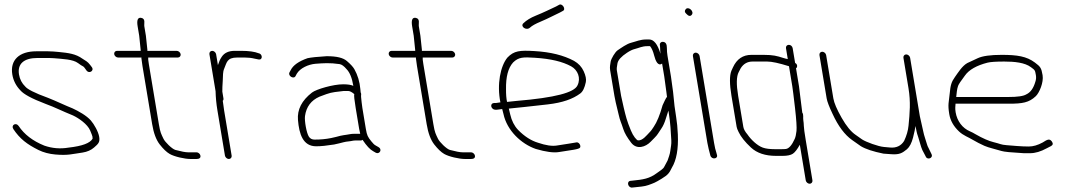

<svg xmlns="http://www.w3.org/2000/svg" viewBox="-20 -711 4806 861"><path d="M35.2 -377C39.8 -349.4 52.2 -325.4 72.2 -305C85.8 -289.2 120.8 -269.2 184.8 -245C226.6 -229.9 257.9 -213.1 307.3 -193.3C332.6 -181.5 372.5 -154.2 384.4 -125.6C390.7 -110.5 394.1 -101.5 394.6 -98.5C395.1 -95.5 395.3 -92.3 395.2 -89C383.8 -69.4 350.3 -56.1 287 -49C250.2 -42.7 214.1 -45.7 178.7 -58C126.7 -79 88.8 -108.3 63.7 -146C51.8 -163.8 28 -150.1 40 -132C69.5 -87.9 101.1 -64.1 152.6 -38.3C174.6 -27.3 200.9 -20.6 227.9 -18.2C285.7 -13.1 302 -20.2 350.5 -26.9C371.2 -30.2 388.3 -37.7 401.7 -49.4C420.7 -66 428.9 -72.9 424.8 -97.5C420.9 -120.8 402 -153.9 387.5 -170.6C368.4 -192.7 331.3 -213.1 305.5 -225C273.5 -237.5 230.8 -258.4 195.9 -272C133.5 -294.5 102.3 -311.5 93.2 -323C78.2 -337.5 68.8 -355.5 65.2 -377C57.4 -424 86.3 -451 148.1 -451H199.7C206.9 -451 214.1 -450.7 221.5 -450C260 -446.5 307.3 -445.4 330.1 -428C339.7 -420.7 347.4 -415.7 353.2 -413C355.4 -411.7 357.9 -409 360.6 -405L367.1 -396C379.3 -377.6 404 -393.9 391.7 -410L384.1 -420C372.7 -435.2 363.7 -438.5 349.4 -448C319.6 -469.5 287.2 -473.7 242.6 -478L219.5 -480C211.7 -480.7 203.5 -481 194.7 -481H143.1C66.1 -481 24.5 -441.5 35.2 -377Z M878.8 -13C877.5 -20.9 869.3 -28 861.3 -28H850.3H822.9C811.9 -28 793.2 -31.5 766.7 -38.6C751.3 -42.7 719.8 -74.5 713.3 -88.3C702.8 -110.5 698.8 -115.6 692.4 -154L647.4 -424C644.8 -439.3 643.9 -449 644.6 -453H777.6C785.5 -453 791.4 -460.1 790.1 -468C788.7 -475.9 780.5 -483 772.6 -483H640.6C641.1 -483.7 641.3 -484.7 641.1 -486L634.2 -551L627.2 -593C625.2 -605.5 634.2 -627.5 612.9 -631C597.8 -633.4 592.6 -620.8 597.2 -593L604.2 -551L610.7 -488C611.2 -485.3 611.1 -483.7 610.6 -483H504.6C496.6 -483 490.7 -475.9 492.1 -468C493.4 -460.1 501.6 -453 509.6 -453H614.6C614 -452.3 613.8 -451.5 614 -450.5L618.9 -415L662.4 -154C669 -114 680.3 -83.8 696.1 -63.5C712 -43.1 726.8 -28.9 740.7 -20.8C761.1 -8.8 807.5 2 835.1 2H861.1C873.2 2 880.6 -2.6 878.8 -13Z M919.1 -468 946.7 -302C947.4 -274 950.1 -245.3 955 -216L988.8 -13C990.2 -5.1 998.4 2 1006.3 2C1014.3 2 1020.2 -5.1 1018.8 -13L985 -216C982.9 -228.7 981.3 -240.7 980 -252L978.9 -259C981.8 -261.7 982.8 -265.3 982 -270L977 -300C976.8 -311.7 977.4 -328 978.9 -349C980.6 -373.3 978.4 -387.2 985.7 -404C997 -430 997.2 -453 1043.6 -453H1078C1093.7 -453 1108.4 -451.3 1122.4 -447.8C1136.3 -444.3 1144.8 -443.3 1147.9 -445C1158.7 -450.9 1153.8 -469.8 1140.4 -472C1122.1 -479.3 1095.9 -483 1061.8 -483H1032.6C1005.7 -483 986.4 -474.2 974.5 -456.5C964.3 -441.4 963.3 -434.7 957.2 -419L949.1 -468C947.7 -475.9 939.5 -483 931.6 -483C923.6 -483 917.7 -475.9 919.1 -468Z M1397.8 -55C1419.8 -55 1445 -57.7 1478.3 -63L1500.3 -68C1516 -71.7 1526.7 -75.5 1543.8 -77C1557.7 -78.2 1562 -81 1573.3 -81H1598.3C1601 -81 1603.5 -82 1605.8 -84C1623.7 -57.2 1639.5 -40.2 1653.3 -33L1665.4 -26C1680.8 -17.6 1697.3 -40.5 1676.1 -52L1664 -59C1658.8 -61.7 1652.5 -67.8 1644.9 -77.5C1629.5 -97 1625.7 -102.8 1620.6 -133L1605 -227C1602.5 -241.9 1600.5 -264 1599.2 -276.5C1598.3 -286.1 1601.8 -288 1597.3 -297C1597.2 -301.7 1596.8 -306.3 1596 -311C1593 -344.5 1584 -374.5 1569 -401C1563.3 -411 1552.1 -423.2 1535.4 -437.5C1518.7 -451.8 1490.4 -459 1444.8 -459C1403.2 -456.5 1374.8 -453.5 1359 -450C1319.6 -436.1 1294.6 -418.4 1283.9 -397L1278.5 -387C1269.2 -371 1297.3 -354 1305.4 -370L1310.7 -380C1325.5 -405.4 1362.6 -422.3 1394.6 -425C1430.1 -427.6 1457.9 -430.1 1503.1 -423.5C1512.5 -421.9 1522.8 -414.4 1534 -401C1548.4 -386.6 1558.6 -361.6 1564.5 -326C1554.4 -330.7 1539.2 -333 1518.8 -333C1473.9 -333 1398.2 -310.8 1379 -295.9C1333.2 -260.4 1312.3 -219.5 1316.2 -173C1321.4 -109.9 1338.5 -55 1397.8 -55ZM1575 -227 1590.6 -133C1592 -125 1593.5 -117.7 1595.3 -111H1569.5C1561.4 -111 1555.2 -110.5 1550.4 -109.5C1526 -104.7 1518.3 -106.1 1487 -97L1465.1 -92C1440.5 -87.1 1417.7 -85 1390.8 -85C1379.5 -85 1370.9 -89.3 1365.2 -98C1354.6 -113.8 1344.8 -169.3 1347.7 -190.5C1353.5 -232 1375.1 -261 1412.8 -277.5C1420.9 -280.5 1431.3 -284.3 1443.9 -289C1468.5 -298.1 1492.5 -299.5 1521.1 -303H1541.3C1548.7 -303 1557.8 -298.3 1568.7 -289C1566.9 -283.7 1569 -263 1575 -227Z M2109.8 -13C2108.5 -20.9 2100.3 -28 2092.3 -28H2081.3H2053.9C2042.9 -28 2024.2 -31.5 1997.7 -38.6C1982.3 -42.7 1950.8 -74.5 1944.3 -88.3C1933.8 -110.5 1929.8 -115.6 1923.4 -154L1878.4 -424C1875.8 -439.3 1874.9 -449 1875.6 -453H2008.6C2016.5 -453 2022.4 -460.1 2021.1 -468C2019.7 -475.9 2011.5 -483 2003.6 -483H1871.6C1872.1 -483.7 1872.3 -484.7 1872.1 -486L1865.2 -551L1858.2 -593C1856.2 -605.5 1865.2 -627.5 1843.9 -631C1828.8 -633.4 1823.6 -620.8 1828.2 -593L1835.2 -551L1841.7 -488C1842.2 -485.3 1842.1 -483.7 1841.6 -483H1735.6C1727.6 -483 1721.7 -475.9 1723.1 -468C1724.4 -460.1 1732.6 -453 1740.6 -453H1845.6C1845 -452.3 1844.8 -451.5 1845 -450.5L1849.9 -415L1893.4 -154C1900 -114 1911.3 -83.8 1927.1 -63.5C1943 -43.1 1957.8 -28.9 1971.7 -20.8C1992.1 -8.8 2038.5 2 2066.1 2H2092.1C2104.2 2 2111.6 -2.6 2109.8 -13Z M2356.8 -587.3C2365.7 -595.6 2381.4 -604.4 2404 -613.8C2440 -628.9 2465.2 -643 2491.2 -655L2504 -662C2520 -668.8 2501.1 -698.7 2486.5 -689L2473.7 -682C2447.3 -669.8 2420.1 -656 2382.8 -640.9C2359.5 -631.5 2341 -620.2 2327.3 -607C2311.3 -593.1 2339.7 -571.5 2356.8 -587.3ZM2253.7 -254C2250.5 -269.3 2249 -288.3 2249.2 -311C2248.3 -365.9 2258.3 -405.9 2281 -431C2306 -455.2 2326.1 -455.3 2378.3 -452C2450 -447.5 2503 -434.6 2541.4 -413.5C2571.1 -397.2 2585.8 -360.5 2569.6 -328C2555 -296.1 2470 -272.9 2296.5 -258.5C2279.7 -256.8 2265.5 -255.3 2253.7 -254ZM2182.9 -234.5C2184.3 -226.2 2192.3 -219 2200.5 -219H2208.5L2232 -222L2237.7 -200C2253.2 -126.3 2316.8 -65.8 2382.8 -43C2427.9 -29.8 2462.4 -25.2 2486.3 -29.1C2510.2 -33 2532.7 -36.4 2551.5 -39.3C2569 -42.2 2578.8 -45.4 2581.1 -49C2586.6 -57.7 2575.8 -76.8 2562.2 -72L2528.9 -66.5C2516.4 -64.8 2499.3 -62.2 2477.7 -58.5C2456 -54.8 2427.7 -58.9 2392.6 -71C2362.8 -79.8 2331.7 -99.1 2302.9 -128.9C2286.1 -146.8 2274.5 -169.7 2268.1 -197.5C2265.7 -207.8 2263.6 -216.7 2261.7 -224C2321.1 -230.4 2333.8 -230.9 2435.9 -242.8C2503.3 -250.6 2548.5 -267 2582.1 -291.8C2593.6 -300.3 2601.9 -317.4 2607.1 -343C2609.7 -355.7 2606.5 -371.8 2597.5 -391.5C2588.6 -411.2 2574.2 -426.7 2554.3 -438C2507.1 -463.1 2449.9 -477.7 2376.3 -482C2311.6 -485.8 2285.2 -483.8 2255.6 -453C2224.3 -415.5 2207.4 -333.2 2224 -252C2212.4 -250 2205.5 -249 2203.5 -249H2195.5C2187.3 -249 2181.6 -242.9 2182.9 -234.5Z M2939.1 -510 2940.1 -498C2941 -486.3 2940.4 -479.7 2941.8 -470C2929 -512.7 2912.1 -534 2891.2 -534H2878.2C2850.4 -534 2834 -525.3 2811.5 -519.7C2790.1 -514.5 2764.8 -495.5 2749.8 -485.6C2738.8 -478.4 2720.3 -447.8 2718.3 -434C2716.7 -423.2 2713.7 -410.4 2716.1 -396L2735.4 -280.5C2737 -270.8 2738.9 -261.3 2741.1 -252L2754.3 -197C2761 -167.2 2764.6 -165.2 2775.1 -132.2C2780.8 -114.4 2792.7 -93.8 2810.8 -70.5C2835.7 -38.7 2875 -51.7 2898 -75.5C2902.8 -80.5 2908.4 -86.2 2914.7 -92.5C2930.9 -108.8 2929.7 -111.7 2945.1 -133.5C2953.4 -145.2 2960.3 -160.6 2966 -179.5C2971.6 -198.5 2975.4 -210.3 2977.3 -215L2979.4 -202C2986.1 -162.1 2988.5 -117.6 2990.4 -82C2991.5 -62.5 2988 -53.4 2985.9 -34.3C2984.2 -19.3 2977.6 -3 2973.6 9L2957.4 39.3C2954.7 44.2 2944.2 52.8 2925.9 65C2892.1 90.4 2863.9 94.2 2816.6 99L2806.7 100C2787.7 103.3 2797.4 133.1 2815.7 130L2825.6 129C2846 126.7 2869.9 125.5 2887.4 119C2913.7 109.3 2915.6 109.5 2946.8 90.6C2977.4 72.1 2981.3 64.2 2992.9 41C3013.6 7.1 3022.5 -42.7 3019.7 -108.4C3018.4 -137.5 3015.9 -163.2 3012.2 -185.5C3008.5 -207.8 3006.1 -224.3 3004.9 -235L2998.3 -299L2988.8 -368L2973.3 -461C2971.4 -472.3 2970.5 -484 2970.5 -496L2969.6 -507C2967.9 -517.2 2962.4 -522.7 2952.9 -523.5C2944.8 -524.2 2937.8 -517.9 2939.1 -510ZM2968.1 -300C2969.5 -292 2970.5 -284 2971.1 -276C2969.3 -274.7 2968 -273 2966.9 -271L2961.6 -261C2957.6 -253 2954.2 -245.7 2951.3 -239C2939.1 -195.2 2925.8 -162.8 2911.4 -142C2903.4 -130.3 2901.6 -126.2 2890.4 -115C2881.1 -105.7 2861.4 -79.3 2841 -81.5C2838 -81.8 2833.2 -86.1 2826.8 -94.2C2820.4 -102.4 2814.5 -113 2809.1 -126C2790.2 -171.5 2786.6 -189.1 2777.1 -228L2765.3 -281L2746.1 -396C2745.1 -402 2746.1 -412.4 2749 -427.2C2751.9 -441.9 2766.1 -457.6 2791.4 -474.3C2804.7 -483.1 2816.4 -488.8 2826.5 -491.2C2846.2 -496.1 2858.9 -504 2883.1 -504H2895.1C2902.6 -495.1 2908.8 -480.8 2913.8 -461.1C2919.6 -438.3 2930.9 -412.3 2949.1 -426L2958.8 -368Z M3087.2 -460 3152.2 -70C3153.6 -61.3 3155.5 -52.4 3157.9 -43.2L3165.7 -13C3172 6.1 3201.2 1.7 3195 -17L3192.3 -27C3188.7 -37 3185.3 -51.3 3182.2 -70L3117.2 -460C3115.9 -467.9 3107.7 -475 3099.7 -475C3091.8 -475 3085.9 -467.9 3087.2 -460ZM3055 -669.7C3049.1 -662.6 3050 -655.7 3057.8 -649C3067.5 -638.3 3075.6 -636.8 3082 -644.5C3094.7 -659.7 3067.1 -684.2 3055 -669.7Z M3517.6 -510C3509.2 -510 3503.2 -503.2 3504.6 -495L3512.7 -446C3505.8 -447.3 3498.7 -449.2 3491.3 -451.5C3464 -460.1 3447.9 -465 3403.6 -465H3349.6C3311.6 -465 3284 -446.3 3266.9 -409L3259.6 -393C3251.2 -371.4 3251.4 -334.1 3260.2 -281L3283.4 -142C3284.2 -136.7 3287.2 -129 3292.2 -119C3302.3 -97.6 3320.8 -74.4 3347.5 -49.5C3374.3 -24.5 3411.8 -12 3460 -12H3489C3510.3 -12 3525.8 -15.2 3535.4 -21.6C3545 -28.1 3555.5 -41.5 3566.7 -62L3593.3 98C3594.6 105.9 3602.9 113 3610.8 113C3618.7 113 3624.6 105.9 3623.3 98L3593 -84C3587.7 -116 3584.9 -136.7 3584.7 -146C3584.5 -155.3 3583.7 -163.8 3582.4 -171.5C3580.4 -183.5 3584.5 -197.2 3577.7 -206L3563 -324L3549.6 -405C3550.7 -406.3 3551.8 -407.3 3553.1 -408C3556.9 -416.7 3554.4 -423.7 3545.6 -429L3534.6 -495C3533.2 -503.2 3525.9 -510 3517.6 -510ZM3518.1 -414 3533 -324C3534.9 -312.7 3538.9 -280.4 3545.1 -227.2C3551.2 -174 3553.4 -139.5 3551.8 -123.9C3550.1 -108.3 3547.5 -96.4 3543.8 -88.2C3531.4 -60.4 3518.4 -45.3 3504.8 -43C3499.6 -42.3 3492.7 -42 3484 -42H3455C3432.1 -42 3414.1 -44.3 3400.8 -49C3375.2 -58.1 3346.8 -85.9 3332 -108C3321.3 -120.4 3315.1 -131.7 3313.4 -142L3290.2 -281C3281.6 -332.7 3282.3 -368.2 3292.5 -387.4C3296.5 -395.1 3299.6 -401 3301.6 -405C3314.2 -425 3331.9 -435 3354.6 -435H3420.6C3441.2 -435 3473.7 -428 3518.1 -414Z M4043.8 -467C4035.9 -467 4030 -459.9 4031.3 -452L4053.9 -316C4064.4 -253 4059.7 -204.4 4054.2 -147.7C4052.1 -125.5 4045.5 -102.6 4034.4 -79C4020.6 -56.7 3999 -46.8 3971 -49.5C3960.4 -50.5 3951.3 -51.3 3943.5 -52C3918.7 -54.1 3863.6 -74.1 3845.9 -85.8C3833.2 -94.6 3824.1 -101.3 3817.3 -106C3796.4 -120 3775.3 -145.6 3754.1 -183C3732.8 -220.4 3720.5 -249.4 3717 -270L3684.7 -464C3683.4 -471.9 3675.2 -479 3667.2 -479C3659.3 -479 3653.4 -471.9 3654.7 -464L3687 -270C3689.5 -255.3 3698.4 -232 3713.7 -200C3738.8 -145.4 3768 -106.4 3801.2 -83C3808.7 -77.7 3821.8 -68.5 3840.3 -55.5C3861.7 -42.5 3895.7 -31.3 3941.9 -22C3951.7 -21.3 3963.2 -20.5 3976.6 -19.5C4014.2 -16.7 4026.4 -25.1 4047.1 -41.7C4059 -52.2 4068.1 -69.5 4074.3 -93.7C4080.5 -117.8 4084.1 -135.3 4085.3 -146C4086.2 -140.1 4089.5 -126.3 4090.6 -120C4091.2 -116 4093.7 -107.6 4098 -94.9C4105.4 -72.7 4108.1 -56.5 4116.2 -38L4130.9 -10C4137 8.4 4166.5 -1.4 4157.2 -20L4143.6 -48C4140.8 -52.7 4138.5 -58.2 4136.8 -64.5C4133.5 -76.6 4122.9 -106.1 4120.6 -120L4104.9 -190L4061.3 -452C4060 -459.9 4051.7 -467 4043.8 -467Z M4268 -276C4270.2 -294 4271 -310.8 4276.4 -325.8C4278.9 -333 4289.2 -348.4 4307 -372C4325.3 -398.4 4360.5 -417.8 4408.4 -430C4421.4 -433.3 4446.4 -435 4483.2 -435C4529.1 -435 4575.8 -430.6 4603.4 -409.5C4620.4 -396.5 4621.4 -397.7 4625.3 -374C4627 -364 4626.3 -354.3 4623.1 -345C4614.7 -315.5 4601.2 -296.5 4582.6 -288C4570 -280 4544 -276 4500 -276ZM4265 -246H4505C4564.8 -246 4594.6 -250.8 4624.9 -279.7C4641 -295 4660.7 -341.8 4655.4 -373.7C4649.8 -407.2 4645.3 -412.1 4620.9 -430.5C4583.7 -458.5 4541.1 -465 4472.1 -465C4421.9 -465 4386.1 -460 4364.7 -450.1C4348.8 -442.7 4333.1 -435.4 4317.7 -428.2C4294.6 -415.3 4276.3 -385.2 4262.5 -366C4246.5 -343.7 4242.3 -329.4 4238.8 -291.5C4235.1 -252.3 4229.4 -243.6 4236.9 -199C4241.6 -170.4 4256.2 -144.5 4280.6 -121.5C4299.9 -103.2 4322.3 -96.2 4343.1 -83.5C4359.6 -73.4 4374.9 -66.4 4394.4 -57.1C4413 -48.6 4451.1 -40.4 4471.6 -33.8C4482.3 -30.3 4515.4 -27.1 4570.8 -24H4599.6C4622.3 -24 4647.1 -31.3 4673.9 -46L4693.3 -56C4702 -60.8 4703.2 -67.6 4696.9 -76.5C4686.2 -91.4 4675.4 -84.5 4655.6 -72C4633.6 -60 4612.9 -54 4593.4 -54C4557.7 -54 4522.2 -57.9 4494 -60C4467.3 -62 4466.4 -66.1 4434.2 -73.9C4415.1 -78.5 4387.1 -90.3 4353.8 -109.5C4345.6 -114.5 4337.6 -118.7 4329.7 -122C4295.6 -136.4 4272 -168.2 4265.4 -207.5C4262.3 -226.7 4264.6 -233.5 4265 -246Z"/></svg>

Font: MewTooHand
Style: WideLta
Weight: 400
Designer: Mew Too, Robert Jablonski
Version: Version 0.77